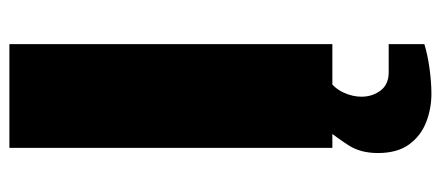

<svg xmlns="http://www.w3.org/2000/svg" viewBox="-285 -443 939 409"><g transform="rotate(-90 184.5 -238.5)"><path d="M74 0V-688H295V0ZM189 211Q157 211 128 199.5Q99 188 81 163Q63 138 63 97Q63 60 79.5 34.5Q96 9 113 -12H219V-8Q201 4 192 23.5Q183 43 183 62Q183 85 196 102.5Q209 120 235 120H295V196Q272 203 243 207Q214 211 189 211Z"/></g></svg>

Font: Archivo SemiBold Black
Style: Regular
Weight: 900
Version: Version 2.001